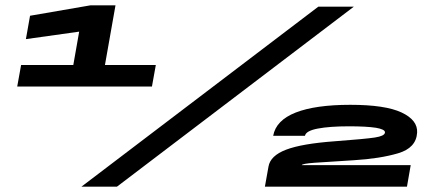

<svg xmlns="http://www.w3.org/2000/svg" viewBox="-20 -699 1656 719"><path d="M44.5 -375 59 -455.5H254.5L276.5 -580.5L77 -552.5L92.5 -640L318.5 -679H412.5L373 -455.5H563.5L549 -375ZM285 0 1172 -674H1305L418 0ZM972 0 985.5 -75.5Q992.5 -116 1051.5 -138.5Q1110.5 -161 1233.5 -170Q1347.5 -178.5 1383.5 -184Q1419.5 -189.5 1421.5 -202Q1422 -203.5 1421.5 -205Q1419.5 -215 1388 -220.5Q1352 -226 1286.5 -226Q1214.5 -226 1170 -217.5Q1125.5 -209 1122 -190.5H1003Q1013.5 -248.5 1087.2 -277.5Q1161 -306.5 1292 -306.5Q1422.5 -306.5 1483.8 -277.8Q1545 -249 1542 -202Q1538.5 -145 1470.8 -125Q1403 -105 1305.5 -99Q1205 -93 1158 -89.5Q1111 -86 1110 -80.5H1518L1504 0Z"/></svg>

Font: Anybody UltraExpanded Black
Style: Italic
Weight: 900
Width: 9
Italic angle: -10°
Designer: Tyler Finck
Foundry: Etcetera Type Company
Version: Version 1.010; ttfautohint (v1.8.3) -l 8 -r 50 -G 200 -x 14 